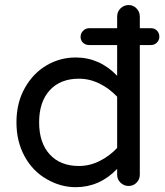

<svg xmlns="http://www.w3.org/2000/svg" viewBox="-20 -739 661 769"><path d="M168.9 -20.5Q112.3 -51.8 79.1 -111.8Q45.9 -171.9 45.9 -249Q45.9 -328.1 80.1 -387.7Q113.3 -446.3 167 -477.5Q220.7 -508.8 283.2 -508.8Q378.9 -508.8 449.2 -435.5V-558.6H336.9Q322.3 -558.6 312.5 -567.9Q302.7 -577.1 302.7 -591.8Q302.7 -605.5 313 -615.7Q323.2 -626 336.9 -626H449.2V-672.9Q449.2 -692.4 462.9 -705.6Q476.6 -718.8 495.1 -718.8Q513.7 -718.8 526.9 -705.1Q540 -691.4 540 -672.9V-626H585Q599.6 -626 608.9 -616.2Q618.2 -606.4 618.2 -591.8Q618.2 -578.1 608.4 -568.4Q598.6 -558.6 585 -558.6H540V-39.1Q540 -20.5 526.9 -7.3Q513.7 5.9 495.1 5.9Q476.6 5.9 462.9 -7.3Q449.2 -20.5 449.2 -39.1V-62.5Q378.9 10.7 283.2 10.7Q223.6 10.7 168.9 -20.5ZM449.2 -146.5V-351.6Q418 -384.8 378.4 -404.3Q338.9 -423.8 295.9 -423.8Q221.7 -423.8 179.2 -377.4Q136.7 -331.1 136.7 -249Q136.7 -167 179.2 -120.6Q221.7 -74.2 295.9 -74.2Q338.9 -74.2 378.4 -93.8Q418 -113.3 449.2 -146.5Z"/></svg>

Font: jf-openhuninn-1.1
Style: Regular
Weight: 400
Designer: [Kosugi Maru]
      Designed by Motoya company      

      [Varela Round]
      Joe Prince(Latin component); Avraham Co
Foundry: justfont CO.,LTD.
Version: 1.1